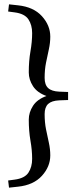

<svg xmlns="http://www.w3.org/2000/svg" viewBox="-20 -727 348 884"><path d="M293.5 -303.5V-266.5L253 -265Q218 -263.5 201.8 -248.5Q185.5 -233.5 185.5 -201.5Q185.5 -163.5 192 -131.2Q198.5 -99 205 -69.8Q211.5 -40.5 211.5 -11.5Q211.5 40 173 82.5Q134.5 125 63 132.5L21.5 137L17.5 104L47.5 100Q93.5 94 110.8 68Q128 42 128 4.5Q128 -35 120.2 -79.5Q112.5 -124 112.5 -176.5Q112.5 -209.5 132 -239.8Q151.5 -270 194 -285Q151.5 -300 132 -330.2Q112.5 -360.5 112.5 -393.5Q112.5 -446 120.2 -490.5Q128 -535 128 -574.5Q128 -612 110.8 -638Q93.5 -664 47.5 -670L17.5 -674L21.5 -707L63 -702.5Q134.5 -695 173 -652.5Q211.5 -610 211.5 -558.5Q211.5 -529.5 205 -500.2Q198.5 -471 192 -438.8Q185.5 -406.5 185.5 -368.5Q185.5 -336.5 201.8 -321.5Q218 -306.5 253 -305Z"/></svg>

Font: Newsreader Text Medium
Style: Regular
Weight: 500
Designer: Hugues Gentile
Foundry: Production Type
Version: Version 1.001